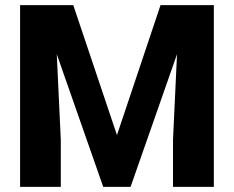

<svg xmlns="http://www.w3.org/2000/svg" viewBox="-20 -731 916 751"><path d="M58.6 -710.9H266.6L437.5 -202.6L607.9 -710.9H816.4V0H656.7V-184.1L672.4 -519L490.7 0H383.8L202.1 -519L217.8 -184.1V0H58.6Z"/></svg>

Font: Vazirmatn UI FD ExtraBold
Style: Regular
Weight: 800
Designer: Saber Rastikerdar
Foundry: Saber Rastikerdar
Version: Version 33.003